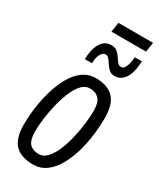

<svg xmlns="http://www.w3.org/2000/svg" viewBox="-217 -925 834 1004"><g transform="rotate(30 200.5 -422.5)"><path d="M167 10Q94 10 57.5 -27Q21 -64 21 -148Q21 -197 28.5 -252Q36 -307 51.5 -359Q67 -411 91 -453.5Q115 -496 149 -521Q183 -546 227 -546Q298 -546 334.5 -509Q371 -472 371 -388Q371 -337 364 -281.5Q357 -226 341.5 -174.5Q326 -123 302 -81Q278 -39 244 -14.5Q210 10 167 10ZM166 -52Q193 -52 215 -76Q237 -100 253.5 -138.5Q270 -177 280.5 -222.5Q291 -268 296.5 -312Q302 -356 302 -390Q302 -442 282 -463Q262 -484 227 -484Q199 -484 177 -460Q155 -436 139 -397Q123 -358 112 -312.5Q101 -267 95.5 -223.5Q90 -180 90 -148Q90 -94 109.5 -73Q129 -52 166 -52ZM126 -603Q127 -609 127 -613.5Q127 -618 128 -629Q133 -679 154.5 -707.5Q176 -736 212 -736Q233 -736 246.5 -725Q260 -714 269 -699.5Q278 -685 287.5 -673.5Q297 -662 310 -662Q323 -662 330.5 -674Q338 -686 342 -702Q346 -718 347 -731Q347 -733 347.5 -736.5Q348 -740 348 -742H391Q391 -733 389 -719Q385 -666 362.5 -635Q340 -604 305 -604Q284 -604 271 -615.5Q258 -627 248.5 -642Q239 -657 230 -668Q221 -679 209 -679Q193 -679 182 -659.5Q171 -640 170 -613Q169 -606 169.5 -605Q170 -604 170 -603ZM175 -797 184 -855H393L384 -797Z"/></g></svg>

Font: Georama SemiCondensed
Style: Italic
Weight: 400
Width: 4
Italic angle: -9°
Designer: Jean-Baptiste Levee
Foundry: Production Type
Version: Version 1.000